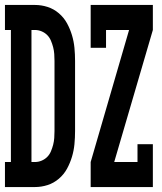

<svg xmlns="http://www.w3.org/2000/svg" viewBox="-32 -755 652 775"><path d="M-12 0V-101H12V-634H-12V-735H109Q135 -735 160 -727Q185 -719 205.5 -701.5Q226 -684 238.5 -661Q251 -638 258.5 -613Q266 -588 268.5 -562Q271 -536 271 -509V-226Q271 -199 268.5 -173Q266 -147 258.5 -122Q251 -97 238.5 -74Q226 -51 205.5 -33.5Q185 -16 160 -8Q135 0 109 0ZM95 -101H109Q123 -101 136 -106.5Q149 -112 158.5 -121.5Q168 -131 173.5 -144Q179 -157 182.5 -170.5Q186 -184 187 -198Q188 -212 188 -226V-509Q188 -523 187 -537Q186 -551 182.5 -564.5Q179 -578 173.5 -591Q168 -604 158.5 -613.5Q149 -623 136 -628.5Q123 -634 109 -634H95ZM334 0V-101L489 -634H396V-562H334V-735H585V-634L429 -101H523V-173H585V0Z"/></svg>

Font: Iosevka Slab Extended
Style: Bold
Weight: 700
Width: 7
Monospace: yes
Designer: Belleve Invis
Foundry: Belleve Invis
Version: Version 11.1.0; ttfautohint (v1.8.3)